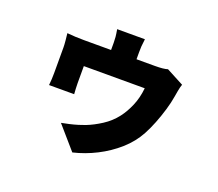

<svg xmlns="http://www.w3.org/2000/svg" viewBox="-124 -824 1248 1099"><g transform="rotate(20 500.0 -274.5)"><path d="M582 -650Q578 -621 577 -604.5Q576 -588 576 -569V-526H688Q715 -526 734 -528Q753 -530 765 -534L871 -478Q865 -462 860.5 -437Q856 -412 854 -400Q848 -362 834.5 -316.5Q821 -271 803.5 -226.5Q786 -182 767 -147Q733 -84 677 -34.5Q621 15 553 49.5Q485 84 413 101L294 -36Q315 -40 341.5 -46Q368 -52 392.5 -59.5Q417 -67 432 -73Q476 -90 522.5 -120Q569 -150 602 -193Q629 -228 650 -277Q671 -326 677 -386H306V-282Q306 -267 307 -248.5Q308 -230 309 -216H156Q158 -233 159 -253Q160 -273 160 -291V-447Q160 -462 157.5 -488.5Q155 -515 153 -531Q203 -526 256 -526H421V-569Q421 -588 419.5 -604.5Q418 -621 413 -650Z"/></g></svg>

Font: Source Han Sans CN Heavy
Style: Regular
Weight: 900
Designer: Ryoko NISHIZUKA 西塚涼子 (kana, bopomofo & ideographs); Paul D. Hunt (Latin, Greek & Cyrillic); Sandoll Communications 산돌커뮤니
Foundry: Adobe
Version: Version 2.000;hotconv 1.0.107;makeotfexe 2.5.65593